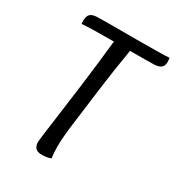

<svg xmlns="http://www.w3.org/2000/svg" viewBox="-163 -764 793 866"><g transform="rotate(30 234.0 -330.5)"><path d="M46 -598Q45 -604 45 -613Q45 -638 55.5 -648.5Q66 -659 90 -660Q113 -661 187 -661H293Q434 -661 466 -664Q468 -654 468 -644Q468 -623 457.5 -614Q447 -605 423 -603Q395 -602 296 -602Q274 -468 266 -404L240 -203Q228 -115 228 -66Q228 -32 232 -5Q214 3 184 3Q142 3 142 -39Q142 -51 154 -136Q166 -221 183.5 -357Q201 -493 212 -602Q89 -602 46 -598Z"/></g></svg>

Font: Overlock
Style: Italic
Weight: 400
Designer: Dario Muhafara
Foundry: Dario Manuel Muhafara
Version: Version 1.001